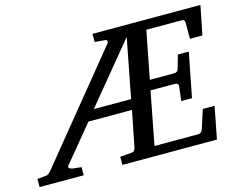

<svg xmlns="http://www.w3.org/2000/svg" viewBox="-147 -815 1199 959"><g transform="rotate(-15 452.5 -335.5)"><path d="M309.1 -306.2H502L561 -611.8ZM928.2 -521H863.8V-602.1Q863.8 -612.8 860.1 -616.9Q856.4 -621.1 845.2 -621.1H665L617.2 -375H742.2Q752.4 -375 757.8 -379.2Q763.2 -383.3 766.1 -394L785.2 -460.9H841.8L796.9 -231.9H741.2L750 -303.2Q752.9 -323.2 731 -323.2H606.9L554.2 -49.8H779.8Q789.6 -49.8 795.2 -55.4Q800.8 -61 804.2 -69.8L835 -166H896L863.8 0H375V-42L436 -46.9Q445.3 -47.9 449.7 -54.2Q454.1 -60.5 455.1 -65.9L492.2 -252.9H267.1L112.8 -65.9Q107.4 -60.1 113.3 -54.2Q119.1 -48.3 131.8 -46.9L174.8 -42V0H-53.2V-42L-4.9 -46.9Q2 -47.9 7.6 -53.2Q13.2 -58.6 20 -65.9L459 -604Q464.4 -609.9 463.1 -616.5Q461.9 -623 456.1 -624L399.9 -628.9V-670.9H958Z"/></g></svg>

Font: Charis SIL APac
Style: Italic
Weight: 400
Italic angle: -11°
Foundry: SIL International
Version: Version 5.000